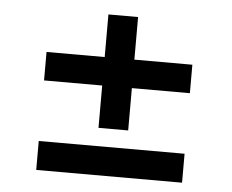

<svg xmlns="http://www.w3.org/2000/svg" viewBox="-43 -602 750 620"><g transform="rotate(5 332.0 -291.5)"><path d="M95.7 -31.7V-125.5H568.4V-31.7ZM95.7 -321.8V-414.1H568.4V-321.8ZM284.2 -184.6V-552.2H380.4V-184.6Z"/></g></svg>

Font: Inter 16pt Medium
Style: Regular
Weight: 500
Version: Version 4.001;git-66647c0bb